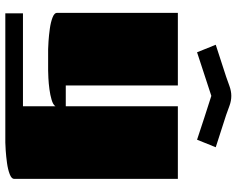

<svg xmlns="http://www.w3.org/2000/svg" viewBox="-106 -640 911 740"><g transform="rotate(90 350.0 -270.5)"><path d="M30 -500H310V-68H390V-500H670V131Q670 141 652 148Q634 155 608.5 158.5Q583 162 560.5 163.5Q538 165 530 165H32V97H390V-28Q384 -19 365.5 -13.5Q347 -8 324.5 -5Q302 -2 281.5 -1Q261 0 252 0H170Q162 0 139.5 -1.5Q117 -3 91.5 -6.5Q66 -10 48 -17Q30 -24 30 -34ZM182 -574 153 -646 276 -686Q293 -692 312.5 -699Q332 -706 350 -706Q369 -706 388 -699Q407 -692 424 -686L548 -646L519 -574Q476 -588 434 -602Q392 -616 350 -629Z"/></g></svg>

Font: Gajraj One
Style: Regular
Weight: 400
Designer: Saurabh Sharma
Foundry: Saurabh Sharma
Version: Version 1.000